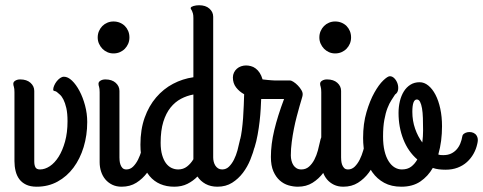

<svg xmlns="http://www.w3.org/2000/svg" viewBox="-20 -685 1844 733"><path d="M35.2 -333Q35.2 -347.2 33 -353.5Q30.8 -359.9 30.8 -365.2Q30.8 -372.6 38.6 -377.2Q46.4 -381.8 57.1 -381.8Q82 -381.8 96.4 -368.9Q110.8 -356 110.8 -337.9V-68.8Q110.8 -54.7 115.2 -46.4Q119.6 -38.1 132.8 -38.1Q151.4 -38.1 170.2 -50.5Q189 -63 203.9 -86.7Q218.8 -110.4 228.3 -144.5Q237.8 -178.7 237.8 -222.2Q237.8 -252.4 233.2 -272.5Q228.5 -292.5 222.2 -304.9Q215.8 -317.4 208.7 -323.7Q201.7 -330.1 196.8 -334Q192.9 -336.9 188 -337.6Q183.1 -338.4 183.1 -342.8Q183.1 -349.6 186.8 -358.2Q190.4 -366.7 196.3 -374.3Q202.1 -381.8 209.5 -387Q216.8 -392.1 224.1 -392.1Q239.3 -392.1 254.9 -377.2Q270.5 -362.3 283.4 -337.9Q296.4 -313.5 304.7 -282.5Q313 -251.5 313 -219.2Q313 -168.5 299.3 -123.5Q285.6 -78.6 260.5 -44.9Q235.4 -11.2 199.7 8.3Q164.1 27.8 120.1 27.8Q96.2 27.8 79.8 20Q63.5 12.2 53.7 -1Q43.9 -14.2 39.6 -32Q35.2 -49.8 35.2 -69.8Z M413.1 -481Q400.9 -481 389.9 -485.8Q378.9 -490.7 370.8 -499Q362.8 -507.3 357.9 -518.3Q353 -529.3 353 -542Q353 -555.2 357.9 -566.4Q362.8 -577.6 370.8 -585.7Q378.9 -593.8 389.9 -598.4Q400.9 -603 413.1 -603Q426.3 -603 437.5 -598.4Q448.7 -593.8 456.8 -585.7Q464.8 -577.6 469.5 -566.4Q474.1 -555.2 474.1 -542Q474.1 -529.3 469.5 -518.3Q464.8 -507.3 456.8 -499Q448.7 -490.7 437.5 -485.8Q426.3 -481 413.1 -481ZM436 -84Q436 -80.6 436.5 -73Q437 -65.4 439.5 -57.6Q441.9 -49.8 447.3 -43.9Q452.6 -38.1 462.4 -38.1Q477.1 -38.1 488 -48.8Q499 -59.6 507.1 -75.7Q515.1 -91.8 520.5 -110.6Q525.9 -129.4 529.3 -146Q532.2 -161.1 538.3 -168Q544.4 -174.8 551.5 -175.5Q558.6 -176.3 565.7 -171.9Q572.8 -167.5 578.4 -160.4Q584 -153.3 586.7 -144.5Q589.4 -135.7 587.4 -127.9Q580.6 -103 569.6 -75.7Q558.6 -48.3 541.5 -25.4Q524.4 -2.4 500.5 12.7Q476.6 27.8 444.3 27.8Q424.3 27.8 408.7 20.3Q393.1 12.7 382.3 0Q371.6 -12.7 366 -29.8Q360.4 -46.9 360.4 -65.9V-333Q360.4 -347.2 358.2 -353.5Q356 -359.9 356 -365.2Q356 -372.6 363.8 -377.2Q371.6 -381.8 382.3 -381.8Q407.2 -381.8 421.6 -368.9Q436 -356 436 -337.9Z M645 27.8Q615.7 27.8 591.8 17.6Q567.9 7.3 551 -12.9Q534.2 -33.2 525.1 -63.2Q516.1 -93.3 516.1 -132.8Q516.1 -190.4 532.2 -235.6Q548.3 -280.8 576.2 -313.2Q604 -345.7 640.6 -365Q677.2 -384.3 718.3 -390.1V-616.2Q718.3 -627 716.6 -633.3Q714.8 -639.6 713.1 -643.3Q711.4 -647 709.7 -649.2Q708 -651.4 708 -653.8Q708 -656.7 710.9 -658.7Q713.9 -660.6 718.8 -662.1Q723.6 -663.6 729.2 -664.3Q734.9 -665 740.2 -665Q765.1 -665 779.5 -652.1Q793.9 -639.2 793.9 -621.1V-84Q793.9 -75.7 795.9 -67.6Q797.9 -59.6 802 -53Q806.2 -46.4 812.7 -42.2Q819.3 -38.1 828.1 -38.1Q843.3 -38.1 854.2 -48.8Q865.2 -59.6 873.3 -75.7Q881.3 -91.8 886.5 -110.6Q891.6 -129.4 895 -146Q897.9 -161.6 904.8 -168.7Q911.6 -175.8 918.9 -175.8Q924.8 -175.8 931.2 -172.1Q937.5 -168.5 942.6 -162.6Q947.8 -156.7 950.9 -149.4Q954.1 -142.1 954.1 -134.8Q954.1 -133.8 954.1 -132.3Q954.1 -130.9 953.1 -127.9Q946.8 -103 935.8 -75.7Q924.8 -48.3 907.5 -25.4Q890.1 -2.4 866.2 12.7Q842.3 27.8 810.1 27.8Q784.2 27.8 764.6 17.1Q745.1 6.3 733.9 -11.2Q717.3 5.9 695.6 16.8Q673.8 27.8 645 27.8ZM660.2 -38.1Q679.7 -38.1 694.1 -49.3Q708.5 -60.5 718.3 -77.1V-324.2Q693.8 -319.8 671.1 -307.9Q648.4 -295.9 631.1 -274.4Q613.8 -252.9 603.5 -220Q593.3 -187 593.3 -140.1Q593.3 -112.8 598.9 -93.5Q604.5 -74.2 613.5 -62Q622.6 -49.8 634.8 -43.9Q647 -38.1 660.2 -38.1Z M1117.2 27.8Q1099.6 27.8 1081.3 22.5Q1063 17.1 1048.1 3.9Q1033.2 -9.3 1023.7 -31Q1014.2 -52.7 1014.2 -85.9Q1014.2 -134.3 1027.1 -188.2Q1040 -242.2 1064.5 -307.1H988.3H977.1Q976.6 -292.5 975.3 -270Q974.1 -247.6 971.2 -222.2Q968.3 -196.8 963.6 -170.9Q959 -145 952.1 -123Q947.3 -107.4 936.8 -105Q926.3 -102.5 916 -108.6Q905.8 -114.7 899.4 -126.5Q893.1 -138.2 896.5 -150.9Q900.4 -166 903.3 -187.7Q906.2 -209.5 908 -233.6Q909.7 -257.8 910.6 -282Q911.6 -306.2 912.1 -325.2Q893.6 -335.4 881.3 -351.3Q869.1 -367.2 869.1 -389.2Q869.1 -399.4 873.3 -408Q877.4 -416.5 884.3 -422.6Q891.1 -428.7 900.4 -431.9Q909.7 -435.1 919.4 -435.1Q928.2 -435.1 937.7 -432.6Q947.3 -430.2 955.8 -423.8Q964.4 -417.5 971.2 -407.2Q978 -397 982.4 -381.8Q994.6 -380.4 1003.2 -379.6Q1011.7 -378.9 1017.6 -378.4Q1023.4 -377.9 1027.3 -377.9Q1031.2 -377.9 1035.2 -377.9H1087.4Q1091.8 -377.9 1100.3 -372.6Q1108.9 -367.2 1117.2 -358.6Q1125.5 -350.1 1131.1 -340.3Q1136.7 -330.6 1135.3 -321.8Q1135.3 -318.8 1131.8 -307.6Q1128.4 -296.4 1123.5 -279.3Q1118.7 -262.2 1112.8 -240Q1106.9 -217.8 1102.1 -193.4Q1097.2 -168.9 1093.8 -142.8Q1090.3 -116.7 1090.3 -91.8Q1090.3 -81.5 1092.8 -71.8Q1095.2 -62 1100.1 -54.4Q1105 -46.9 1112.5 -42.5Q1120.1 -38.1 1130.4 -38.1Q1147.5 -38.1 1159.7 -48.8Q1171.9 -59.6 1180.2 -75.7Q1188.5 -91.8 1193.6 -110.6Q1198.7 -129.4 1202.1 -146Q1205.1 -161.6 1211.9 -168.7Q1218.8 -175.8 1226.1 -175.8Q1231.9 -175.8 1238.3 -172.1Q1244.6 -168.5 1249.8 -162.6Q1254.9 -156.7 1258.1 -149.4Q1261.2 -142.1 1261.2 -134.8Q1261.2 -132.3 1260.7 -130.9Q1260.3 -129.4 1260.3 -127.9Q1253.4 -103 1242.4 -75.7Q1231.4 -48.3 1214.4 -25.4Q1197.3 -2.4 1173.3 12.7Q1149.4 27.8 1117.2 27.8Z M1259.3 -481Q1247.1 -481 1236.1 -485.8Q1225.1 -490.7 1217 -499Q1209 -507.3 1204.1 -518.3Q1199.2 -529.3 1199.2 -542Q1199.2 -555.2 1204.1 -566.4Q1209 -577.6 1217 -585.7Q1225.1 -593.8 1236.1 -598.4Q1247.1 -603 1259.3 -603Q1272.5 -603 1283.7 -598.4Q1294.9 -593.8 1303 -585.7Q1311 -577.6 1315.7 -566.4Q1320.3 -555.2 1320.3 -542Q1320.3 -529.3 1315.7 -518.3Q1311 -507.3 1303 -499Q1294.9 -490.7 1283.7 -485.8Q1272.5 -481 1259.3 -481ZM1282.2 -84Q1282.2 -80.6 1282.7 -73Q1283.2 -65.4 1285.6 -57.6Q1288.1 -49.8 1293.5 -43.9Q1298.8 -38.1 1308.6 -38.1Q1323.2 -38.1 1334.2 -48.8Q1345.2 -59.6 1353.3 -75.7Q1361.3 -91.8 1366.7 -110.6Q1372.1 -129.4 1375.5 -146Q1378.4 -161.1 1384.5 -168Q1390.6 -174.8 1397.7 -175.5Q1404.8 -176.3 1411.9 -171.9Q1418.9 -167.5 1424.6 -160.4Q1430.2 -153.3 1432.9 -144.5Q1435.5 -135.7 1433.6 -127.9Q1426.8 -103 1415.8 -75.7Q1404.8 -48.3 1387.7 -25.4Q1370.6 -2.4 1346.7 12.7Q1322.8 27.8 1290.5 27.8Q1270.5 27.8 1254.9 20.3Q1239.3 12.7 1228.5 0Q1217.8 -12.7 1212.2 -29.8Q1206.5 -46.9 1206.5 -65.9V-333Q1206.5 -347.2 1204.3 -353.5Q1202.1 -359.9 1202.1 -365.2Q1202.1 -372.6 1210 -377.2Q1217.8 -381.8 1228.5 -381.8Q1253.4 -381.8 1267.8 -368.9Q1282.2 -356 1282.2 -337.9Z M1745.1 -165Q1746.1 -170.9 1751.7 -174.8Q1757.3 -178.7 1764.6 -180.2Q1772 -181.6 1780 -180.2Q1788.1 -178.7 1794.2 -173.6Q1800.3 -168.5 1803 -159.4Q1805.7 -150.4 1802.2 -136.2Q1797.9 -115.7 1787.8 -97.9Q1777.8 -80.1 1762.7 -66.4Q1747.6 -52.7 1727.1 -44.9Q1706.5 -37.1 1681.2 -37.1Q1667.5 -37.1 1655.5 -38.6Q1643.6 -40 1632.3 -43.9Q1613.8 -11.7 1584.5 8.1Q1555.2 27.8 1512.2 27.8Q1474.1 27.8 1446.8 12.9Q1419.4 -2 1401.4 -27.6Q1383.3 -53.2 1374.8 -86.9Q1366.2 -120.6 1366.2 -158.2Q1366.2 -213.4 1379.2 -257.1Q1392.1 -300.8 1409.2 -331.3Q1426.3 -361.8 1443.1 -377.9Q1460 -394 1468.3 -394Q1478 -394 1486.1 -385.5Q1494.1 -377 1497.8 -365.5Q1501.5 -354 1499.8 -342.3Q1498 -330.6 1488.3 -324.2Q1482.4 -314.9 1474.4 -302.7Q1466.3 -290.5 1459.2 -272.2Q1452.1 -253.9 1447.3 -227.5Q1442.4 -201.2 1442.4 -164.1Q1442.4 -132.3 1448 -108.9Q1453.6 -85.4 1463.6 -69.6Q1473.6 -53.7 1486.6 -45.9Q1499.5 -38.1 1514.2 -38.1Q1535.6 -38.1 1549.6 -48.6Q1563.5 -59.1 1573.2 -76.2Q1538.1 -106.4 1519.8 -153.1Q1501.5 -199.7 1501.5 -253.9Q1501.5 -277.3 1506.6 -298.6Q1511.7 -319.8 1521.7 -335.9Q1531.7 -352.1 1546.9 -361.6Q1562 -371.1 1582 -371.1Q1599.6 -371.1 1615.2 -358.4Q1630.9 -345.7 1642.6 -323.2Q1654.3 -300.8 1660.9 -270Q1667.5 -239.3 1667.5 -203.1Q1667.5 -175.3 1664.1 -147.9Q1660.6 -120.6 1653.3 -95.2Q1658.7 -93.3 1663.3 -93Q1668 -92.8 1673.3 -92.8Q1689.5 -92.8 1701.9 -98.6Q1714.4 -104.5 1723.1 -114.3Q1731.9 -124 1737.3 -137.2Q1742.7 -150.4 1745.1 -165ZM1554.2 -257.8Q1554.2 -224.1 1564.7 -193.8Q1575.2 -163.6 1592.3 -141.1Q1595.2 -165 1595.2 -187Q1595.2 -212.4 1594.5 -234.1Q1593.8 -255.9 1591.1 -271.5Q1588.4 -287.1 1583.7 -296.1Q1579.1 -305.2 1571.3 -305.2Q1554.2 -305.2 1554.2 -257.8Z"/></svg>

Font: Grand Hotel
Style: Regular
Weight: 400
Designer: Brian J. Bonislawsky & Jim Lyles for Astigmatic (AOETI)
Foundry: Astigmatic (AOETI)
Version: Version 001.000